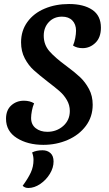

<svg xmlns="http://www.w3.org/2000/svg" viewBox="-20 -700 545 957"><path d="M483 -562Q483 -513 455.5 -486.5Q428 -460 392 -460Q363 -460 344 -473Q351 -489 355 -510Q359 -531 359 -547Q359 -579 340.5 -598Q322 -617 289 -617Q249 -617 223.5 -590Q198 -563 198 -522Q198 -477 226.5 -444.5Q255 -412 311 -371Q353 -340 379 -315.5Q405 -291 423.5 -256.5Q442 -222 442 -178Q442 -118 408 -72.5Q374 -27 317.5 -2.5Q261 22 196 22Q118 22 64 -12Q10 -46 10 -108Q10 -151 36 -174.5Q62 -198 99 -198Q129 -198 150 -185Q143 -169 139 -148Q135 -127 135 -112Q135 -79 158 -61Q181 -43 216 -43Q262 -43 295 -72Q328 -101 328 -147Q328 -176 313.5 -201Q299 -226 278 -244.5Q257 -263 219 -292Q174 -327 148 -350.5Q122 -374 103.5 -409Q85 -444 85 -489Q85 -547 116.5 -590.5Q148 -634 202.5 -657Q257 -680 324 -680Q397 -680 440 -651Q483 -622 483 -562ZM121 237Q104 237 93 226Q120 189 133.5 160Q147 131 147 97Q147 78 140 60Q161 49 192 49Q216 49 231.5 63Q247 77 247 105Q247 136 228.5 166.5Q210 197 180.5 217Q151 237 121 237Z"/></svg>

Font: Sansita
Style: Italic
Weight: 400
Italic angle: -11°
Designer: Pablo Cosgaya
Foundry: Omnibus-Type
Version: Version 1.006